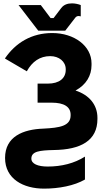

<svg xmlns="http://www.w3.org/2000/svg" viewBox="-20 -910 637 1139"><path d="M207 -728H367L425 -803C430 -810 436 -815 447 -815C450 -815 454 -814 459 -813V-880C444 -886 424 -890 407 -890C380 -890 358 -882 343 -862L298 -803H280L222 -880H90ZM484 19C421 59 345 78 263 78C205 78 166 62 166 31C166 -13 217 -18 299 -20C460 -22 558 -76 558 -204V-211C558 -287 511 -346 428 -373C491 -407 523 -461 523 -524V-534C523 -638 420 -714 290 -714C168 -714 73 -657 9 -563L139 -487C171 -545 217 -577 278 -577C330 -577 370 -545 370 -499V-496C370 -445 331 -414 264 -414H203V-301H286C361 -301 399 -276 399 -229V-226C399 -162 334 -152 238 -147C117 -143 10 -100 10 27C10 152 119 209 241 209C329 209 420 192 484 155Z"/></svg>

Font: Fixel Display Bold
Style: Bold
Weight: 700
Designer: AlfaBravo + MacPaw
Foundry: Kyrylo Tkachov, Marchela Mozhyna, Serhii Makarenko, Maria Weinstein, Zakhar Kryvoshyya
Version: Version 1.211